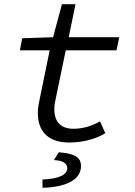

<svg xmlns="http://www.w3.org/2000/svg" viewBox="-20 -662 640 908"><path d="M307 12C375 12 436 -6 478 -32L453 -88C418 -68 375 -53 327 -53C272 -53 237 -82 237 -144C237 -157 238 -170 242 -188L291 -424H531L544 -486H305L337 -642H273L231 -486L85 -481L74 -424H215L167 -190C162 -167 159 -148 159 -127C159 -44 205 12 307 12ZM181 226C287 224 363 190 363 124C363 88 344 65 258 58L235 95C279 97 298 111 298 134C298 163 261 184 181 187V226Z"/></svg>

Font: Source Code Variable
Style: Italic
Weight: 400
Italic angle: -11°
Monospace: yes
Designer: Paul D. Hunt, Teo Tuominen
Foundry: Adobe Systems Incorporated
Version: Version 1.005;PS 1.0;hotconv 16.6.54;makeotf.lib2.5.65590